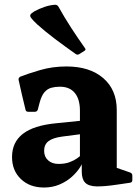

<svg xmlns="http://www.w3.org/2000/svg" viewBox="-20 -796 605 828"><path d="M169.6 12.7Q108.4 12.7 70.2 -23.8Q31.9 -60.2 31.9 -118.8Q31.9 -182.5 78.7 -218.9Q125.6 -255.2 221.3 -264.4L343.3 -276.8L340.1 -218.9L248.1 -207Q207.4 -201.5 188.9 -187.1Q170.3 -172.6 170.3 -145.6Q170.3 -120 187.4 -104.6Q204.5 -89.1 232.7 -89.1Q260.1 -89.1 280 -96.6Q299.8 -104.1 312.8 -113.4Q325.7 -122.6 330.8 -128.3L342.8 -115.9Q339.2 -97 325.5 -75Q311.7 -53.1 289.2 -33Q266.6 -12.9 236.2 -0.1Q205.9 12.7 169.6 12.7ZM324.7 -318Q324.7 -368.8 302.4 -395.4Q280.2 -422.1 238.3 -422.1Q218.2 -422.1 201.3 -417.5Q184.4 -412.9 171.6 -398.2Q158.9 -383.4 150.7 -352.8L143.1 -323.6Q140.1 -314 130.6 -314H101.4Q91.4 -314 89.8 -324Q81.4 -356.7 74.2 -389.2Q66.9 -421.7 60.2 -451.6Q58.8 -460.2 67.2 -465.2Q100.2 -478.4 153.5 -493.9Q206.8 -509.4 266.5 -509.4Q367 -509.4 425.3 -459.1Q483.5 -408.8 483.5 -321.4V-162H324.7ZM483.5 -162V-43.8L463.9 -78.9L541.7 -51.9Q550.7 -48.3 550.7 -38.7V-19.1Q550.7 -9.5 540.7 -7.9L486.6 0Q429.2 8.7 395.5 7.8Q361.8 6.9 347.2 -8.4Q332.6 -23.6 332.6 -55.6V-101.9L324.7 -109.9V-162ZM322 -562.7Q313.6 -557.7 306.4 -563.1Q259 -596.7 216.9 -628.3Q174.9 -660 139.9 -691.3Q121.2 -709.2 114.5 -718.3Q107.8 -727.4 111.5 -733.2Q115.1 -739 127.8 -746.9Q148 -758 171.6 -766.1Q195.2 -774.1 217 -775.5Q226.6 -775.9 232 -767.3Q256.8 -722.6 285.6 -678.1Q314.3 -633.7 346 -589.1Q352.4 -581.6 344 -576.6Z"/></svg>

Font: Hahmlet
Style: Regular
Weight: 400
Designer: Minjoo Ham & Mark Frömberg
Foundry: hypertype
Version: Version 1.002